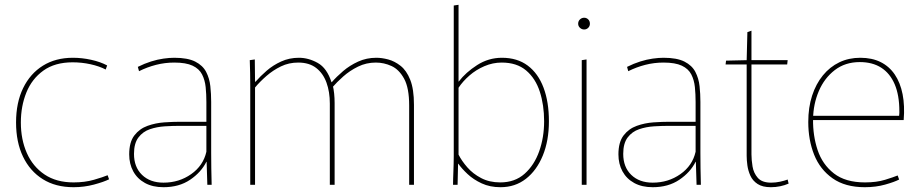

<svg xmlns="http://www.w3.org/2000/svg" viewBox="-20 -771 3841 801"><path d="M287 10Q212 10 158.5 -23.5Q105 -57 76 -117.5Q47 -178 47 -260Q47 -343 76.5 -403.5Q106 -464 159 -497Q212 -530 284 -530Q322 -530 360.5 -521.5Q399 -513 427 -498L421 -481Q394 -495 357.5 -503Q321 -511 283 -511Q209 -511 161 -476.5Q113 -442 90 -385Q67 -328 67 -260Q67 -189 92 -132.5Q117 -76 166 -43Q215 -10 287 -10Q334 -10 372 -21Q410 -32 429 -40L435 -23Q413 -12 372 -1Q331 10 287 10Z M662 10Q617 10 585 -7.5Q553 -25 536 -56Q519 -87 519 -127Q519 -178 540.5 -206Q562 -234 595.5 -246Q629 -258 665.5 -260.5Q702 -263 732 -263H841V-345Q841 -378 838 -407.5Q835 -437 823 -460.5Q811 -484 783.5 -497Q756 -510 707 -510Q668 -510 631 -500.5Q594 -491 560 -474L555 -492Q583 -506 610 -514.5Q637 -523 662 -526.5Q687 -530 707 -530Q763 -530 794.5 -514Q826 -498 840 -471Q854 -444 857.5 -411.5Q861 -379 861 -346V-134Q861 -106 861.5 -69Q862 -32 863 0H845L842 -96H841Q819 -52 773 -21Q727 10 662 10ZM662 -9Q727 -9 777.5 -44.5Q828 -80 841 -138V-246H729Q701 -246 668 -244Q635 -242 605.5 -232Q576 -222 557.5 -197.5Q539 -173 539 -129Q539 -74 572.5 -41.5Q606 -9 662 -9Z M1024 -411Q1024 -441 1023.5 -466.5Q1023 -492 1022 -520L1043 -523L1044 -430H1046Q1066 -453 1092.5 -476Q1119 -499 1153 -514.5Q1187 -530 1227 -530Q1267 -530 1305.5 -508.5Q1344 -487 1363 -428H1364Q1384 -451 1411.5 -474.5Q1439 -498 1474 -514Q1509 -530 1550 -530Q1573 -530 1599.5 -523Q1626 -516 1651 -496.5Q1676 -477 1691.5 -438Q1707 -399 1707 -334V0H1687V-331Q1687 -404 1666 -442.5Q1645 -481 1613.5 -495.5Q1582 -510 1548 -510Q1508 -510 1473.5 -493Q1439 -476 1412 -452Q1385 -428 1366 -406L1368 -416Q1372 -400 1374 -381Q1376 -362 1376 -341V0H1356V-339Q1356 -388 1342 -426.5Q1328 -465 1299 -487.5Q1270 -510 1224 -510Q1185 -510 1152 -494Q1119 -478 1091.5 -454Q1064 -430 1044 -406V0H1024Z M2068 10Q2024 10 1989.5 -6Q1955 -22 1930.5 -45Q1906 -68 1892 -88H1891L1889 0H1870Q1870 -13 1870.5 -27Q1871 -41 1871.5 -56Q1872 -71 1872.5 -87Q1873 -103 1873 -120V-748L1893 -751V-431H1894Q1923 -469 1970.5 -499.5Q2018 -530 2074 -530Q2138 -530 2181.5 -497.5Q2225 -465 2247.5 -405.5Q2270 -346 2270 -265Q2270 -184 2244.5 -122Q2219 -60 2174 -25Q2129 10 2068 10ZM2067 -10Q2128 -10 2168.5 -46Q2209 -82 2229.5 -140Q2250 -198 2250 -265Q2250 -333 2232 -388.5Q2214 -444 2175 -477Q2136 -510 2073 -510Q2036 -510 2001 -495Q1966 -480 1938.5 -456Q1911 -432 1893 -405V-126Q1906 -100 1929.5 -73Q1953 -46 1987.5 -28Q2022 -10 2067 -10Z M2407 -520 2427 -523V0H2407ZM2417 -648Q2407 -648 2399.5 -655Q2392 -662 2392 -672Q2392 -683 2399.5 -690Q2407 -697 2417 -697Q2427 -697 2434 -690Q2441 -683 2441 -672Q2441 -662 2434 -655Q2427 -648 2417 -648Z M2703 10Q2658 10 2626 -7.5Q2594 -25 2577 -56Q2560 -87 2560 -127Q2560 -178 2581.5 -206Q2603 -234 2636.5 -246Q2670 -258 2706.5 -260.5Q2743 -263 2773 -263H2882V-345Q2882 -378 2879 -407.5Q2876 -437 2864 -460.5Q2852 -484 2824.5 -497Q2797 -510 2748 -510Q2709 -510 2672 -500.5Q2635 -491 2601 -474L2596 -492Q2624 -506 2651 -514.5Q2678 -523 2703 -526.5Q2728 -530 2748 -530Q2804 -530 2835.5 -514Q2867 -498 2881 -471Q2895 -444 2898.5 -411.5Q2902 -379 2902 -346V-134Q2902 -106 2902.5 -69Q2903 -32 2904 0H2886L2883 -96H2882Q2860 -52 2814 -21Q2768 10 2703 10ZM2703 -9Q2768 -9 2818.5 -44.5Q2869 -80 2882 -138V-246H2770Q2742 -246 2709 -244Q2676 -242 2646.5 -232Q2617 -222 2598.5 -197.5Q2580 -173 2580 -129Q2580 -74 2613.5 -41.5Q2647 -9 2703 -9Z M3196 10Q3161 10 3140.5 -3.5Q3120 -17 3110.5 -38Q3101 -59 3098 -81Q3095 -103 3095 -121V-502H3007L3009 -518L3095 -520L3098 -637L3115 -643V-520H3266L3264 -502H3115V-127Q3115 -104 3119.5 -76.5Q3124 -49 3141.5 -29Q3159 -9 3197 -9Q3216 -9 3234.5 -13Q3253 -17 3266 -22L3270 -5Q3254 2 3235 6Q3216 10 3196 10Z M3588 10Q3506 10 3453.5 -27Q3401 -64 3376.5 -125.5Q3352 -187 3352 -262Q3352 -323 3368 -372Q3384 -421 3413 -456.5Q3442 -492 3481.5 -511Q3521 -530 3569 -530Q3618 -530 3654 -512Q3690 -494 3713 -460Q3736 -426 3745.5 -378Q3755 -330 3750 -270H3367L3372 -274Q3371 -205 3391 -145Q3411 -85 3459 -47.5Q3507 -10 3589 -10Q3637 -10 3672.5 -21Q3708 -32 3725 -39L3731 -22Q3712 -12 3673 -1Q3634 10 3588 10ZM3368 -288H3731Q3732 -294 3732 -299.5Q3732 -305 3732 -307Q3732 -374 3712.5 -419.5Q3693 -465 3656.5 -488.5Q3620 -512 3567 -512Q3506 -512 3462.5 -478.5Q3419 -445 3396 -391Q3373 -337 3372 -275Z"/></svg>

Font: Murecho Thin Thin
Style: Regular
Weight: 250
Version: Version 1.010